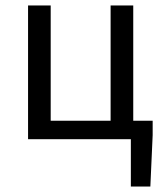

<svg xmlns="http://www.w3.org/2000/svg" viewBox="-20 -506 598 698"><path d="M455.7 172V0H82V-486.1H164.3V-67H382.1V-486.1H464.4V-67H535V-14.9L526.6 172Z"/></svg>

Font: Source Sans 3
Style: Regular
Weight: 200
Designer: Paul D. Hunt
Foundry: Adobe
Version: Version 3.046;hotconv 1.0.118;makeotfexe 2.5.65603